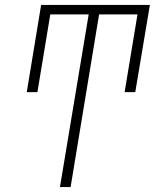

<svg xmlns="http://www.w3.org/2000/svg" viewBox="-20 -755 640 775"><path d="M222 0 338 -697H183L131 -383H88L146 -735H585L526 -383H483L535 -697H380L265 0Z"/></svg>

Font: Iosevka Curly XLtEx
Style: Italic
Weight: 200
Width: 7
Italic angle: -9°
Monospace: yes
Designer: Belleve Invis
Foundry: Belleve Invis
Version: Version 11.1.0; ttfautohint (v1.8.3)